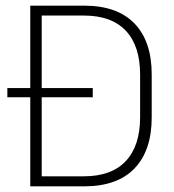

<svg xmlns="http://www.w3.org/2000/svg" viewBox="-20 -659 616 679"><path d="M6 -315V-347.5H308V-315ZM112.5 0V-35.5H276.5Q374.5 -35.5 425 -89.5Q475.5 -143.5 475.5 -244.5V-395Q475.5 -496.5 425 -550.2Q374.5 -604 276.5 -604H111.5V-639H277.5Q394.5 -639 455.5 -576Q516.5 -513 516.5 -395.5V-244Q516.5 -126.5 455.5 -63.2Q394.5 0 277.5 0ZM87 0V-639H127.5V0Z"/></svg>

Font: Anek Odia Medium ExtraLight
Style: Regular
Weight: 250
Version: Version 1.003